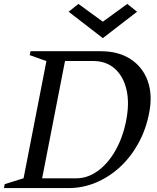

<svg xmlns="http://www.w3.org/2000/svg" viewBox="-46 -962 802 982"><path d="M-26 0 -22 -20 93 -56 71 -32 195 -668 207 -644 106 -680 110 -700H470Q560 -700 622 -659.5Q684 -619 709.5 -548Q735 -477 717 -385Q701 -301 662.5 -230.5Q624 -160 568.5 -108.5Q513 -57 445.5 -28.5Q378 0 304 0ZM166 -32 152 -50H344Q402 -50 454 -87.5Q506 -125 544 -191.5Q582 -258 599 -344Q617 -434 601 -503Q585 -572 541 -611Q497 -650 430 -650H268L290 -668ZM480 -767 305 -902 355 -942 480 -851 605 -942 655 -902Z"/></svg>

Font: Wittgenstein
Style: Italic
Weight: 400
Italic angle: -11°
Designer: Jörg Drees
Foundry: Jörg Drees
Version: Version 1.500